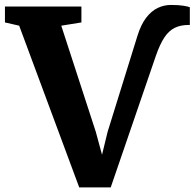

<svg xmlns="http://www.w3.org/2000/svg" viewBox="-40 -770 806 796"><path d="M288.5 7 39.5 -663.5 -19.5 -677V-743H297.5V-677L214 -663.5L357 -224L383 -128.5L406 -223L530 -622Q544.5 -668.5 566 -696.5Q587.5 -724.5 613.8 -737Q640 -749.5 668.5 -749.5Q701.5 -749.5 720.8 -746.2Q740 -743 747 -740V-665.5Q746.5 -666.5 745 -666.5Q743.5 -666.5 741.5 -666.5Q708.5 -666.5 684.2 -654.5Q660 -642.5 641.5 -614.8Q623 -587 606 -538L419 7Z"/></svg>

Font: Merriweather 20pt ExtraBold
Style: Regular
Weight: 800
Version: Version 2.100